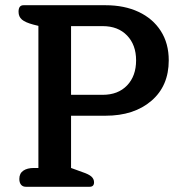

<svg xmlns="http://www.w3.org/2000/svg" viewBox="-20 -715 688 735"><path d="M54 -30Q54 -51 69 -61.5Q84 -72 110 -72H127V-616L107 -621Q77 -629 64 -640Q51 -651 51 -670Q51 -695 70 -695H384Q456 -695 510.5 -669.5Q565 -644 595.5 -596.5Q626 -549 626 -484Q626 -386 559.5 -329Q493 -272 384 -272H252V-72L296 -56Q320 -48 330 -39Q340 -30 340 -17Q340 0 323 0H79Q67 0 60.5 -8Q54 -16 54 -30ZM373 -352Q432 -352 466.5 -388Q501 -424 501 -484Q501 -543 466.5 -579Q432 -615 373 -615H252V-352Z"/></svg>

Font: Maitree Semibold
Style: Regular
Weight: 600
Designer: CadsonDemak Team
Foundry: CadsonDemak
Version: Version 1.000